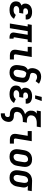

<svg xmlns="http://www.w3.org/2000/svg" viewBox="1756 -2552 1012 4563"><g transform="rotate(90 2261.5 -271.0)"><path d="M219 8Q191 8 164 4.5Q137 1 112.5 -8Q88 -17 67 -32.5Q46 -48 32.5 -70Q19 -92 15 -119Q11 -146 16 -174Q18 -191 25.5 -208.5Q33 -226 46.5 -239Q60 -252 77 -261Q94 -270 111 -276Q98 -285 87.5 -297.5Q77 -310 71.5 -325.5Q66 -341 65.5 -358.5Q65 -376 68 -394Q71 -415 80.5 -435Q90 -455 105.5 -471.5Q121 -488 140.5 -499Q160 -510 180.5 -516.5Q201 -523 222.5 -525.5Q244 -528 264 -528Q288 -528 310.5 -525.5Q333 -523 354.5 -516Q376 -509 394 -497Q412 -485 424.5 -467.5Q437 -450 441.5 -427.5Q446 -405 442 -382L441 -376H330V-378Q332 -391 327 -402.5Q322 -414 312 -420.5Q302 -427 289.5 -429.5Q277 -432 264 -432Q251 -432 237.5 -430Q224 -428 211 -421.5Q198 -415 189 -403Q180 -391 178 -377Q176 -363 180.5 -350.5Q185 -338 195 -330.5Q205 -323 218.5 -320.5Q232 -318 246 -318H303L287 -222H230Q219 -222 208.5 -221.5Q198 -221 187.5 -218Q177 -215 166.5 -210.5Q156 -206 147 -199Q138 -192 132.5 -181.5Q127 -171 125 -161Q122 -143 129.5 -127Q137 -111 151.5 -102.5Q166 -94 183.5 -91Q201 -88 219 -88Q235 -88 251 -90.5Q267 -93 282.5 -99Q298 -105 312 -116Q326 -127 335 -141L428 -98Q412 -72 388 -50Q364 -28 336 -15Q308 -2 278 3Q248 8 219 8Z M868 8Q851 8 835 5.5Q819 3 804.5 -3Q790 -9 778.5 -19.5Q767 -30 760 -44.5Q753 -59 752.5 -75.5Q752 -92 755 -108L807 -424H721L651 0H539L609 -424H555L571 -520H989L973 -424H919L867 -108Q866 -104 867 -100Q868 -96 870.5 -93Q873 -90 876.5 -89Q880 -88 884 -88H900V8Z M1300 0Q1279 0 1257.5 -3.5Q1236 -7 1218 -17Q1200 -27 1186.5 -42.5Q1173 -58 1167 -77.5Q1161 -97 1161 -119Q1161 -141 1165 -163L1208 -424H1095V-520H1336L1274 -147Q1273 -138 1273 -129.5Q1273 -121 1275.5 -113.5Q1278 -106 1285 -101Q1292 -96 1301 -96H1394V0Z M1706 8Q1676 8 1647.5 2Q1619 -4 1595.5 -19Q1572 -34 1556.5 -56.5Q1541 -79 1533.5 -106.5Q1526 -134 1526.5 -163.5Q1527 -193 1531 -222L1545 -301Q1548 -321 1555 -340Q1562 -359 1574.5 -375.5Q1587 -392 1603.5 -405.5Q1620 -419 1639 -428Q1625 -440 1616.5 -456.5Q1608 -473 1604 -491.5Q1600 -510 1600 -529.5Q1600 -549 1603 -569Q1607 -592 1615 -614.5Q1623 -637 1636 -658Q1649 -679 1668 -696Q1687 -713 1709 -723.5Q1731 -734 1755 -738.5Q1779 -743 1802 -743Q1848 -743 1891 -729Q1934 -715 1970 -692L1910 -612Q1887 -626 1862 -636.5Q1837 -647 1809 -647Q1792 -647 1774.5 -641Q1757 -635 1744 -622Q1731 -609 1724 -592Q1717 -575 1714 -558Q1711 -539 1715 -520.5Q1719 -502 1734 -492.5Q1749 -483 1767.5 -480Q1786 -477 1803.5 -472.5Q1821 -468 1838 -462.5Q1855 -457 1870.5 -448Q1886 -439 1899 -427Q1912 -415 1921 -400Q1930 -385 1935.5 -368Q1941 -351 1942 -332.5Q1943 -314 1940.5 -295Q1938 -276 1935 -257L1922 -178Q1918 -153 1909.5 -128Q1901 -103 1886 -81Q1871 -59 1850.5 -41Q1830 -23 1806 -12Q1782 -1 1756.5 3.5Q1731 8 1706 8ZM1706 -88Q1725 -88 1745 -96Q1765 -104 1779.5 -119.5Q1794 -135 1801.5 -154.5Q1809 -174 1812 -193L1825 -272Q1828 -289 1828.5 -306Q1829 -323 1823.5 -338Q1818 -353 1805 -363Q1792 -373 1777 -378Q1762 -383 1746 -385.5Q1730 -388 1714 -392Q1700 -383 1690 -370.5Q1680 -358 1672.5 -344Q1665 -330 1661.5 -315.5Q1658 -301 1655 -286L1642 -207Q1640 -193 1638.5 -179.5Q1637 -166 1639 -152.5Q1641 -139 1645.5 -127Q1650 -115 1659 -106Q1668 -97 1680 -92.5Q1692 -88 1706 -88Z M2219 8Q2191 8 2164 4.5Q2137 1 2112.5 -8Q2088 -17 2067 -32.5Q2046 -48 2032.5 -70Q2019 -92 2015 -119Q2011 -146 2016 -174Q2018 -191 2025.5 -208.5Q2033 -226 2046.5 -239Q2060 -252 2077 -261Q2094 -270 2111 -276Q2098 -285 2087.5 -297.5Q2077 -310 2071.5 -325.5Q2066 -341 2065.5 -358.5Q2065 -376 2068 -394Q2071 -415 2080.5 -435Q2090 -455 2105.5 -471.5Q2121 -488 2140.5 -499Q2160 -510 2180.5 -516.5Q2201 -523 2222.5 -525.5Q2244 -528 2264 -528Q2288 -528 2310.5 -525.5Q2333 -523 2354.5 -516Q2376 -509 2394 -497Q2412 -485 2424.5 -467.5Q2437 -450 2441.5 -427.5Q2446 -405 2442 -382L2441 -376H2330V-378Q2332 -391 2327 -402.5Q2322 -414 2312 -420.5Q2302 -427 2289.5 -429.5Q2277 -432 2264 -432Q2251 -432 2237.5 -430Q2224 -428 2211 -421.5Q2198 -415 2189 -403Q2180 -391 2178 -377Q2176 -363 2180.5 -350.5Q2185 -338 2195 -330.5Q2205 -323 2218.5 -320.5Q2232 -318 2246 -318H2303L2287 -222H2230Q2219 -222 2208.5 -221.5Q2198 -221 2187.5 -218Q2177 -215 2166.5 -210.5Q2156 -206 2147 -199Q2138 -192 2132.5 -181.5Q2127 -171 2125 -161Q2122 -143 2129.5 -127Q2137 -111 2151.5 -102.5Q2166 -94 2183.5 -91Q2201 -88 2219 -88Q2235 -88 2251 -90.5Q2267 -93 2282.5 -99Q2298 -105 2312 -116Q2326 -127 2335 -141L2428 -98Q2412 -72 2388 -50Q2364 -28 2336 -15Q2308 -2 2278 3Q2248 8 2219 8ZM2246 -600 2284 -757H2382L2326 -600Z M2674 215V119H2694Q2706 119 2718 115.5Q2730 112 2740 103.5Q2750 95 2755 83Q2760 71 2762 60Q2764 44 2759.5 30Q2755 16 2743 8.5Q2731 1 2715.5 0.5Q2700 0 2685 -0.5Q2670 -1 2655 -3.5Q2640 -6 2626 -10.5Q2612 -15 2599.5 -22Q2587 -29 2575.5 -38Q2564 -47 2555.5 -58Q2547 -69 2540.5 -82Q2534 -95 2530.5 -109Q2527 -123 2526 -138Q2525 -153 2526 -168.5Q2527 -184 2530 -199Q2533 -218 2539.5 -237.5Q2546 -257 2558.5 -274Q2571 -291 2586.5 -304.5Q2602 -318 2620.5 -329Q2639 -340 2657.5 -347.5Q2676 -355 2696 -361Q2672 -373 2653.5 -391.5Q2635 -410 2623.5 -433.5Q2612 -457 2610 -484.5Q2608 -512 2613 -541Q2616 -555 2620.5 -569.5Q2625 -584 2634.5 -597Q2644 -610 2656 -620.5Q2668 -631 2681 -639H2608L2624 -735H3006L2990 -639H2902Q2884 -639 2865.5 -637Q2847 -635 2828 -630Q2809 -625 2791 -616.5Q2773 -608 2758.5 -594.5Q2744 -581 2735 -563Q2726 -545 2723 -527Q2720 -508 2722 -490Q2724 -472 2732.5 -457Q2741 -442 2754.5 -431.5Q2768 -421 2784.5 -415Q2801 -409 2819.5 -406.5Q2838 -404 2857 -404H2895L2879 -308H2841Q2820 -308 2799 -306Q2778 -304 2757.5 -299Q2737 -294 2717 -284.5Q2697 -275 2680 -260Q2663 -245 2653 -225.5Q2643 -206 2639 -185Q2637 -168 2639.5 -151Q2642 -134 2652.5 -121.5Q2663 -109 2679 -103Q2695 -97 2712 -96Q2729 -95 2746.5 -94.5Q2764 -94 2780.5 -90.5Q2797 -87 2812 -80Q2827 -73 2839 -62.5Q2851 -52 2860 -38.5Q2869 -25 2873.5 -9Q2878 7 2878 24.5Q2878 42 2875 59Q2871 80 2864.5 101Q2858 122 2845 140.5Q2832 159 2814.5 174Q2797 189 2777 198.5Q2757 208 2736 211.5Q2715 215 2694 215Z M3300 0Q3279 0 3257.5 -3.5Q3236 -7 3218 -17Q3200 -27 3186.5 -42.5Q3173 -58 3167 -77.5Q3161 -97 3161 -119Q3161 -141 3165 -163L3208 -424H3095V-520H3336L3274 -147Q3273 -138 3273 -129.5Q3273 -121 3275.5 -113.5Q3278 -106 3285 -101Q3292 -96 3301 -96H3394V0Z M3706 8Q3676 8 3647.5 2Q3619 -4 3595.5 -19Q3572 -34 3556.5 -56.5Q3541 -79 3533.5 -106.5Q3526 -134 3526.5 -163.5Q3527 -193 3531 -222L3551 -342Q3555 -367 3564 -392Q3573 -417 3587.5 -439Q3602 -461 3623 -479Q3644 -497 3668 -508Q3692 -519 3717 -523.5Q3742 -528 3767 -528Q3797 -528 3825.5 -522Q3854 -516 3877.5 -501Q3901 -486 3917 -463.5Q3933 -441 3940.5 -413.5Q3948 -386 3947.5 -356.5Q3947 -327 3942 -298L3922 -178Q3918 -153 3909.5 -128Q3901 -103 3886 -81Q3871 -59 3850.5 -41Q3830 -23 3806 -12Q3782 -1 3756.5 3.5Q3731 8 3706 8ZM3707 -88Q3726 -88 3746 -96Q3766 -104 3780 -119.5Q3794 -135 3801.5 -154.5Q3809 -174 3812 -193L3832 -313Q3834 -327 3835 -341Q3836 -355 3834.5 -368Q3833 -381 3828 -393Q3823 -405 3814.5 -414.5Q3806 -424 3793 -428Q3780 -432 3766 -432Q3747 -432 3727.5 -424Q3708 -416 3693.5 -400.5Q3679 -385 3672 -365.5Q3665 -346 3662 -327L3642 -207Q3640 -193 3638.5 -179Q3637 -165 3639 -152Q3641 -139 3646 -127Q3651 -115 3659.5 -105.5Q3668 -96 3680.5 -92Q3693 -88 3707 -88Z M4205 8Q4175 8 4146.5 2Q4118 -4 4095 -19Q4072 -34 4056.5 -56.5Q4041 -79 4033.5 -106.5Q4026 -134 4026.5 -163.5Q4027 -193 4031 -222L4051 -342Q4055 -367 4064 -391.5Q4073 -416 4088 -437.5Q4103 -459 4123 -476.5Q4143 -494 4167 -505Q4191 -516 4216 -522Q4241 -528 4266 -528H4281L4523 -520L4507 -424L4398 -428Q4411 -416 4420 -401.5Q4429 -387 4433 -370Q4437 -353 4437 -334.5Q4437 -316 4434 -298L4414 -178Q4410 -153 4402 -129Q4394 -105 4380 -82.5Q4366 -60 4346.5 -42Q4327 -24 4303.5 -12.5Q4280 -1 4254.5 3.5Q4229 8 4205 8ZM4206 -88Q4224 -88 4243 -97Q4262 -106 4274.5 -121.5Q4287 -137 4294 -155.5Q4301 -174 4304 -193L4324 -313Q4327 -333 4327.5 -352Q4328 -371 4322.5 -388.5Q4317 -406 4303.5 -418.5Q4290 -431 4271 -432H4259Q4241 -432 4222.5 -422.5Q4204 -413 4191 -397.5Q4178 -382 4171.5 -363.5Q4165 -345 4162 -327L4142 -207Q4140 -193 4138.5 -179.5Q4137 -166 4139 -152.5Q4141 -139 4145.5 -127Q4150 -115 4158.5 -106Q4167 -97 4179.5 -92.5Q4192 -88 4206 -88Z"/></g></svg>

Font: Iosevka Curly
Style: Bold Italic
Weight: 700
Italic angle: -9°
Monospace: yes
Designer: Belleve Invis
Foundry: Belleve Invis
Version: Version 22.1.2; ttfautohint (v1.8.4)